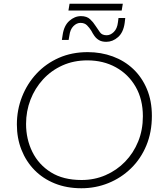

<svg xmlns="http://www.w3.org/2000/svg" viewBox="-20 -991 871 1024"><path d="M414 13Q336 13 272.5 -12.5Q209 -38 164 -84Q119 -130 94.5 -192Q70 -254 70 -327Q70 -405 97.5 -475Q125 -545 175 -598.5Q225 -652 294 -682.5Q363 -713 448 -713Q519 -713 581.5 -690Q644 -667 690.5 -623Q737 -579 763.5 -516Q790 -453 790 -373Q790 -286 760.5 -215Q731 -144 678.5 -93Q626 -42 558 -14.5Q490 13 414 13ZM415 -31Q484 -31 543.5 -57Q603 -83 647.5 -129Q692 -175 717 -236.5Q742 -298 742 -371Q742 -461 703.5 -528Q665 -595 598 -632Q531 -669 446 -669Q373 -669 313 -642Q253 -615 209.5 -567.5Q166 -520 142.5 -459Q119 -398 119 -330Q119 -249 152.5 -181Q186 -113 251.5 -72Q317 -31 415 -31ZM547 -768Q523 -768 508 -777Q493 -786 483.5 -799.5Q474 -813 467 -827Q457 -843 444 -856Q431 -869 409 -869Q389 -869 371.5 -851.5Q354 -834 350 -801L346 -778H310L314 -804Q321 -854 349.5 -879.5Q378 -905 412 -905Q443 -905 460.5 -888.5Q478 -872 489 -854Q502 -835 513 -819Q524 -803 549 -803Q569 -803 587 -820.5Q605 -838 609 -872L612 -895H648L645 -869Q638 -818 609.5 -793Q581 -768 547 -768ZM345 -935 351 -971H635L629 -935Z"/></svg>

Font: MuseoModerno Thin ExtraLight
Style: Italic
Weight: 250
Italic angle: -9°
Version: Version 1.003